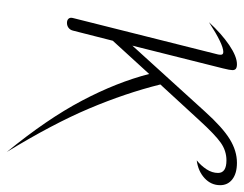

<svg xmlns="http://www.w3.org/2000/svg" viewBox="-94 -426 698 549"><g transform="rotate(90 254.5 -151.0)"><path d="M509 -432Q509 -406 489 -387.5Q469 -369 438 -365Q453 -377 463.5 -393Q474 -409 474 -426Q474 -450 438 -450Q411 -450 388 -434Q365 -418 323 -372L221 -261Q246 -161 290 -57Q334 47 414 178Q320 63 267.5 -36.5Q215 -136 191 -229L96 -125L67 -11Q65 -3 59 1.5Q53 6 45 6Q37 6 33 1.5Q29 -3 31 -11L135 -425Q136 -428 136 -434Q136 -441 128 -441Q106 -441 43 -400Q76 -436 108.5 -458Q141 -480 163 -480Q172 -480 176 -477Q180 -474 180 -467Q180 -460 175 -440L110 -181L298 -388Q344 -439 377.5 -459.5Q411 -480 445 -480Q475 -480 492 -467Q509 -454 509 -432Z"/></g></svg>

Font: Srisakdi
Style: Regular
Weight: 400
Designer: Cadson Demak Co.,Ltd.
Foundry: Cadson Demak Co.,Ltd.
Version: Version 1.000